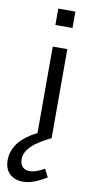

<svg xmlns="http://www.w3.org/2000/svg" viewBox="-152 -730 503 1038"><g transform="rotate(10 99.5 -210.5)"><path d="M173.8 -597.5H80V-687.5H173.8ZM166.2 -480V8.8Q121.2 30 82.5 57.5Q50 83.8 38.1 105Q26.2 126.2 26.2 146.2Q26.2 176.2 40.6 190.6Q55 205 78.8 205Q112.5 205 160 177.5L182.5 221.2Q143.8 245 113.1 256.2Q82.5 267.5 52.5 267.5Q10 267.5 -18.8 241.9Q-47.5 216.2 -47.5 163.8Q-47.5 123.8 -23.8 85Q0 46.2 53.8 12.5L86.2 -5V-480Z"/></g></svg>

Font: Cambay
Style: Regular
Weight: 400
Designer: Pooja Saxena
Foundry: Pooja Saxena
Version: Version 1.181;PS 001.181;hotconv 1.0.70;makeotf.lib2.5.58329